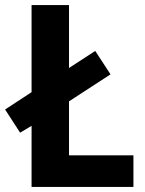

<svg xmlns="http://www.w3.org/2000/svg" viewBox="-30 -734 570 754"><path d="M94 0H494V-124H241V-336L404 -442L344 -534L241 -467V-714H94V-372L-10 -304L49 -213L94 -240Z"/></svg>

Font: Noto Sans Thai Looped SemiCondensed
Style: Bold
Weight: 700
Width: 4
Designer: Sasikarn Vongin, Ben Mitchell
Foundry: The Fontpad Ltd
Version: Version 1.001